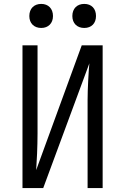

<svg xmlns="http://www.w3.org/2000/svg" viewBox="-20 -962 640 982"><path d="M411 -819C448 -819 471 -843 471 -880C471 -918 448 -942 411 -942C374 -942 350 -918 350 -880C350 -843 374 -819 411 -819ZM191 -819C227 -819 251 -843 251 -880C251 -918 227 -942 191 -942C154 -942 130 -918 130 -880C130 -843 154 -819 191 -819ZM95 0H201L437 -638C433 -592 428 -508 428 -450V0H505V-730H398L165 -92C168 -133 172 -213 172 -280V-730H95Z"/></svg>

Font: JetBrains Mono Light
Style: Regular
Weight: 336
Monospace: yes
Designer: Philipp Nurullin, Konstantin Bulenkov
Foundry: JetBrains
Version: Version 2.305